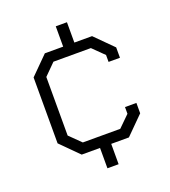

<svg xmlns="http://www.w3.org/2000/svg" viewBox="-129 -693 784 887"><g transform="rotate(-20 263.0 -249.0)"><path d="M420 -360V-394L365 -448H181L126 -393V-105L181 -51H365L420 -105V-138H476V-87L389 0H302V100H247V0H157L70 -87V-411L157 -498H247V-598H302V-498H389L476 -411V-360Z"/></g></svg>

Font: Chakra Petch Light
Style: Regular
Weight: 300
Designer: Katatrad Aksorn Co.,Ltd.
Foundry: Cadson Demak Co.,Ltd.
Version: Version 1.000; ttfautohint (v1.6)